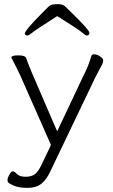

<svg xmlns="http://www.w3.org/2000/svg" viewBox="-20 -740 540 919"><path d="M34 -465Q36 -460 45 -443.5Q54 -427 77 -379L224 -46L179 48Q164 80 148 93Q131 106 102.5 106Q74 106 61.5 93Q49 80 41.5 80Q34 80 25 95.5Q16 111 16 120.5Q16 130 19 133Q52 159 106 159H116Q153 159 177.5 140Q202 121 221 80L433 -363Q442 -381 453 -401.5Q464 -422 469 -432Q474 -442 474 -451Q474 -460 459 -470Q444 -480 432 -480Q420 -480 418 -474Q402 -420 381 -381L254 -112L249 -122L133 -391Q113 -439 105 -462Q101 -475 68 -475Q35 -475 34 -465ZM251 -661 254 -663 257 -661Q355 -600 372 -585Q389 -570 395 -570Q408 -570 408 -583Q408 -596 324 -678Q304 -697 292.5 -708.5Q281 -720 260 -720Q239 -720 229.5 -718Q220 -716 210 -706L179 -675Q99 -594 99 -580Q99 -570 112 -570Q118 -570 134 -583.5Q150 -597 251 -661Z"/></svg>

Font: LXGW WenKai TC Light
Style: Regular
Weight: 300
Designer: LXGW / Fontworks Inc.
Foundry: LXGW / Fontworks Inc.
Version: Version 1.330